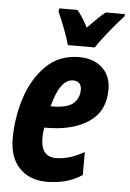

<svg xmlns="http://www.w3.org/2000/svg" viewBox="-55 -807 579 857"><g transform="rotate(5 235.0 -378.0)"><path d="M349 -606Q366 -634 405 -682Q444 -730 468 -755L470 -766H384Q368 -754 348.5 -734.5Q329 -715 305 -691Q293 -715 280.5 -734Q268 -753 257 -766H176L173 -753Q187 -722 203.5 -679Q220 -636 228 -606ZM345 -34V-137Q278 -99 219 -99Q151 -99 151 -183Q151 -207 155 -230H164Q283 -230 354.5 -278.5Q426 -327 426 -424Q426 -486 386.5 -521.5Q347 -557 284 -557Q194 -557 135 -498.5Q76 -440 47.5 -351Q19 -262 19 -169Q19 -85 64 -37.5Q109 10 187 10Q228 10 267 0.5Q306 -9 345 -34ZM265 -451Q303 -451 303 -411Q303 -375 276.5 -351Q250 -327 178 -327H175Q207 -451 265 -451Z"/></g></svg>

Font: Noto Sans UI Condensed ExtraBold
Style: Italic
Weight: 800
Width: 3
Designer: Monotype Design Team
Foundry: Monotype Imaging Inc.
Version: 1.001